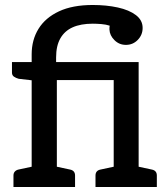

<svg xmlns="http://www.w3.org/2000/svg" viewBox="-20 -750 663 770"><path d="M107 0V-428L55 -434Q44 -437 36 -442.5Q28 -448 28 -459V-501H107V-532Q107 -590 134.5 -634.5Q162 -679 216.5 -704.5Q271 -730 352 -730Q407 -730 452.5 -720Q498 -710 525 -689.5Q552 -669 552 -638Q552 -610 532.5 -590Q513 -570 485 -570Q458 -570 439 -589Q420 -608 419 -631Q419 -636 419 -639.5Q419 -643 420 -647Q405 -652 386 -653.5Q367 -655 352 -655Q304 -655 271.5 -640.5Q239 -626 222 -596Q205 -566 205 -520V-501H536L524 -429H208V0ZM436 0V-501H536V0ZM34 0V-46Q34 -56 39.5 -62Q45 -68 54 -70L124 -85L135 0ZM180 0 191 -85 261 -70Q271 -68 276 -62Q281 -56 281 -46V0ZM363 0V-46Q363 -56 368 -62Q373 -68 383 -70L453 -85L464 0ZM508 0 519 -85 589 -70Q599 -68 604 -62Q609 -56 609 -46V0Z"/></svg>

Font: Aleo Medium
Style: Regular
Weight: 500
Designer: Alessio Laiso
Foundry: Alessio Laiso
Version: Version 2.001;gftools[0.9.29]